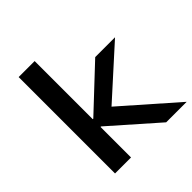

<svg xmlns="http://www.w3.org/2000/svg" viewBox="-187 -849 993 993"><g transform="rotate(-45 310.0 -352.5)"><path d="M96 0V-705H213V-280H217L449 -498H594L303 -235L306 -276L620 0H470L217 -223H213V0Z"/></g></svg>

Font: Nunito Sans 7pt SemiExpanded SemiBold
Style: Regular
Weight: 600
Width: 6
Designer: Vernon Adams
Foundry: Vernon Adams
Version: Version 3.101;gftools[0.9.27]